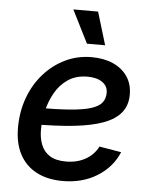

<svg xmlns="http://www.w3.org/2000/svg" viewBox="-54 -800 679 857"><g transform="rotate(5 285.5 -371.5)"><path d="M258.8 11.7Q190.4 11.7 141.1 -14.2Q91.8 -40 65.4 -89.8Q39.1 -139.6 39.6 -210.9Q40 -281.7 62.7 -343.3Q85.4 -404.8 126.5 -451.2Q167.5 -497.6 221.9 -523.9Q276.4 -550.3 340.3 -550.3Q395 -550.3 436.3 -532Q477.5 -513.7 500.7 -479.7Q523.9 -445.8 523.9 -398.4Q523.9 -350.6 498 -318.1Q472.2 -285.6 419.7 -266.1Q367.2 -246.6 287.4 -238Q207.5 -229.5 99.6 -229.5L112.8 -304.2Q203.6 -304.2 263.2 -308.8Q322.8 -313.5 357.2 -324.2Q391.6 -335 406 -353Q420.4 -371.1 420.4 -397.5Q420.4 -427.2 396 -444.6Q371.6 -461.9 329.6 -461.9Q277.8 -461.9 241.9 -437.5Q206.1 -413.1 184.3 -374.3Q162.6 -335.4 152.6 -292Q142.6 -248.5 142.6 -209.5Q142.1 -172.9 153.6 -142.3Q165 -111.8 192.1 -94Q219.2 -76.2 265.6 -76.2Q315.9 -76.2 353.5 -97.7Q391.1 -119.1 409.2 -155.8L507.8 -139.2Q479 -70.3 412.8 -29.3Q346.7 11.7 258.8 11.7ZM313.5 -608.4 239.7 -755.4H350.6L395 -608.4Z"/></g></svg>

Font: Inter 18pt Medium
Style: Italic
Weight: 500
Italic angle: -9.3988°
Designer: Rasmus Andersson
Foundry: rsms
Version: Version 4.001;git-66647c0bb